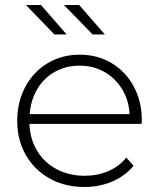

<svg xmlns="http://www.w3.org/2000/svg" viewBox="-20 -745 637 769"><path d="M547 -249H98Q100 -188 129 -140.5Q158 -93 207.5 -67Q257 -41 319 -41Q370 -41 413.5 -59.5Q457 -78 486 -114L515 -81Q481 -40 429.5 -18Q378 4 318 4Q240 4 179 -30Q118 -64 83.5 -124Q49 -184 49 -261Q49 -337 81.5 -397.5Q114 -458 171 -492Q228 -526 299 -526Q370 -526 426.5 -492.5Q483 -459 515.5 -399Q548 -339 548 -263ZM99 -288H499Q496 -344 469 -388Q442 -432 398 -457Q354 -482 299 -482Q244 -482 200 -457.5Q156 -433 129.5 -388.5Q103 -344 99 -288ZM84 -725H144L247 -607H198ZM236 -725H297L400 -607H351Z"/></svg>

Font: Idrija Light
Style: Regular
Weight: 300
Designer: Julieta Ulanovsky
Foundry: Julieta Ulanovsky
Version: Version 7.200